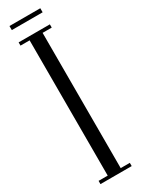

<svg xmlns="http://www.w3.org/2000/svg" viewBox="-210 -800 602 820"><g transform="rotate(-30 91.0 -389.5)"><path d="M167 -779H15V-759H167ZM14 0H168V-16H123V-683H168V-699H14V-683H59V-16H14Z"/></g></svg>

Font: Emberly
Style: Regular
Weight: 400
Designer: Rajesh Rajput
Foundry: Rajesh Rajput
Version: Version 1.000